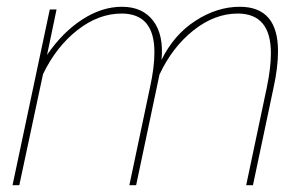

<svg xmlns="http://www.w3.org/2000/svg" viewBox="-20 -547 906 567"><path d="M127 -519H147L119 -385Q165 -452 223 -489.5Q281 -527 340 -527Q401 -527 432.5 -485.5Q464 -444 457 -370Q493 -444 557 -485.5Q621 -527 688 -527Q801 -527 801 -396Q801 -348 788 -289L727 0H707L768 -289Q780 -347 780 -390Q780 -507 682 -507Q614 -507 551.5 -457.5Q489 -408 451 -327L382 0H362L423 -289Q436 -348 436 -393Q436 -507 339 -507Q271 -507 208.5 -458Q146 -409 107 -328L37 0H17Z"/></svg>

Font: Raleway-v4020 Thin
Style: Italic
Weight: 250
Italic angle: -12°
Designer: Matt McInerney, Pablo Impallari, Rodrigo Fuenzalida
Foundry: Matt McInerney, Pablo Impallari, Rodrigo Fuenzalida
Version: Version 4.020;PS 004.020;hotconv 1.0.88;makeotf.lib2.5.64775